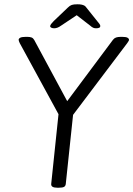

<svg xmlns="http://www.w3.org/2000/svg" viewBox="-20 -874 622 896"><path d="M247 2Q217 2 219 -16L253 -341L72 -673Q70 -678 68.5 -681.5Q67 -685 67 -688Q67 -694 74.5 -698Q82 -702 100 -702H107Q120 -702 127.5 -699Q135 -696 140 -687L307 -377H275L507 -688Q513 -696 521.5 -699Q530 -702 544 -702H550Q568 -702 575 -698Q582 -694 582 -688Q582 -685 579.5 -681.5Q577 -678 574 -673L321 -338L287 -16Q286 -6 279 -2Q272 2 255 2ZM233 -742Q224 -742 219 -745Q214 -748 214 -751Q214 -756 218.5 -762Q223 -768 231 -776L297 -839Q306 -848 315 -851Q324 -854 341 -854Q353 -854 360 -852.5Q367 -851 372.5 -848.5Q378 -846 382 -840L434 -775Q440 -768 444 -762.5Q448 -757 448 -753Q448 -747 443 -744.5Q438 -742 428 -742Q421 -742 415 -744.5Q409 -747 400 -755L338 -803L266 -755Q255 -747 247 -744.5Q239 -742 233 -742Z"/></svg>

Font: Asap Light
Style: Italic
Weight: 300
Italic angle: -6°
Designer: Pablo Cosgaya
Foundry: Omnibus-Type
Version: Version 3.001